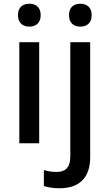

<svg xmlns="http://www.w3.org/2000/svg" viewBox="-20 -764 584 1024"><path d="M137 -744C103 -744 76 -727 76 -683C76 -640 103 -622 137 -622C169 -622 197 -640 197 -683C197 -727 169 -744 137 -744ZM348 -683C348 -640 375 -622 409 -622C441 -622 469 -640 469 -683C469 -727 441 -744 409 -744C375 -744 348 -727 348 -683ZM189 -539H83V0H189ZM297 240C413 240 461 174 461 74V-539H355V69C355 135 324 153 281 153C255 153 235 149 214 143V228C234 235 263 240 297 240Z"/></svg>

Font: Noto Sans Bengali UI Medium
Style: Regular
Weight: 500
Designer: Jelle Bosma - Monotype Design Team
Foundry: Monotype Imaging Inc.
Version: Version 2.003